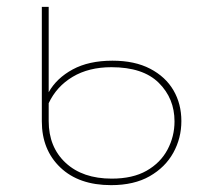

<svg xmlns="http://www.w3.org/2000/svg" viewBox="-20 -537 594 560"><path d="M304 3Q210 3 156 -48.5Q102 -100 102 -183V-517H122V-268Q145 -309 192 -334.5Q239 -360 308 -360Q373 -360 418 -336.5Q463 -313 486 -273.5Q509 -234 509 -184Q509 -134 485.5 -91.5Q462 -49 416.5 -23Q371 3 304 3ZM306 -16Q367 -16 407.5 -39Q448 -62 468.5 -100.5Q489 -139 489 -183Q489 -250 443 -295.5Q397 -341 305 -341Q239 -341 192 -313Q145 -285 122 -236V-184Q122 -108 171.5 -62Q221 -16 306 -16Z"/></svg>

Font: Montserrat Alternates Thin
Style: Regular
Weight: 100
Designer: Julieta Ulanovsky
Foundry: Julieta Ulanovsky
Version: Version 9.000